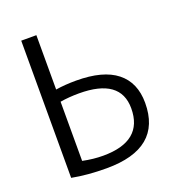

<svg xmlns="http://www.w3.org/2000/svg" viewBox="-134 -836 871 953"><g transform="rotate(-20 301.5 -360.0)"><path d="M85 -5.9V-730.5H165V-443.4Q214.8 -451.2 272.5 -451.2Q415 -451.2 486.3 -394.5Q557.6 -337.9 557.6 -230.5Q557.6 9.8 267.6 9.8Q167 9.8 85 -5.9ZM165 -66.4Q220.7 -54.7 272.5 -54.7Q483.4 -54.7 483.4 -228.5Q483.4 -386.7 264.6 -386.7Q211.9 -386.7 165 -378.9Z"/></g></svg>

Font: GenEi M Gothic v2 Regular
Style: Regular
Weight: 400
Version: Version 2.0